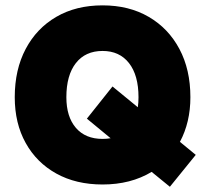

<svg xmlns="http://www.w3.org/2000/svg" viewBox="-20 -680 764 716"><path d="M35 -317.5Q35 -420.5 75.8 -497.5Q116.5 -574.5 190 -617.2Q263.5 -660 362.5 -660Q461 -660 534.5 -617.2Q608 -574.5 649 -497.5Q690 -420.5 690 -317.5Q690 -224 651 -151L710 -102.5L613.5 16.5L545.5 -39Q467.5 8 362.5 8Q263.5 8 190 -32.8Q116.5 -73.5 75.8 -146.8Q35 -220 35 -317.5ZM496.5 -317.5Q496.5 -399.5 461 -444.8Q425.5 -490 362.5 -490Q298.5 -490 263 -444.8Q227.5 -399.5 227.5 -317.5Q227.5 -244.5 263 -203.2Q298.5 -162 362.5 -162Q378.5 -162 392.5 -164.5L304 -237.5L399.5 -357.5L494 -280Q496.5 -297.5 496.5 -317.5Z"/></svg>

Font: Overused Grotesk Black
Style: Regular
Weight: 900
Version: Version 0.004